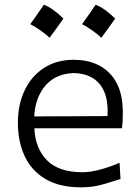

<svg xmlns="http://www.w3.org/2000/svg" viewBox="-20 -782 589 813"><path d="M323.2 11.2Q231.9 11.2 172.6 -23.9Q113.3 -59.1 84.5 -120.8Q55.7 -182.6 55.7 -261.7Q55.7 -339.4 84.5 -399.7Q113.3 -460 166.3 -494.4Q219.2 -528.8 292.5 -528.8Q388.7 -528.8 444.3 -471.7Q500 -414.6 500 -308.1Q500 -288.1 499.3 -271.2Q498.5 -254.4 496.1 -238.8H125.5Q129.4 -152.8 179.4 -102.8Q229.5 -52.7 329.6 -52.7Q361.3 -52.7 403.3 -63.7Q445.3 -74.7 486.3 -92.8L490.2 -23.9Q460 -14.2 416.5 -1.5Q373 11.2 323.2 11.2ZM435.1 -290.5Q440.4 -377.9 403.6 -424.1Q366.7 -470.2 293.5 -472.7Q217.3 -470.7 173.3 -420.7Q129.4 -370.6 125 -289.1ZM385 -762Q423.1 -747.5 467.7 -703.4Q438.7 -661.5 409.2 -622.3Q390.9 -639 370.2 -653.5Q349.6 -668 327.5 -679.8Q342.6 -700.2 356.3 -720.3Q370 -740.5 385 -762ZM165.8 -762Q203.9 -747.5 248.5 -703.4Q219.5 -661.5 189.9 -622.3Q171.7 -639 151 -653.5Q130.3 -668 108.3 -679.8Q123.3 -700.2 137 -720.3Q150.7 -740.5 165.8 -762Z"/></svg>

Font: Pinar Regular
Style: Regular
Weight: 400
Designer: Amin Abedi
Version: Version 3.000